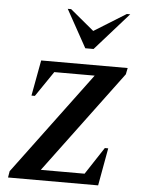

<svg xmlns="http://www.w3.org/2000/svg" viewBox="-56 -856 660 900"><g transform="rotate(5 274.0 -406.0)"><path d="M16 0 21 -30 379 -511H189L108 -392H92L123 -560H530L524 -530L166 -49H372L456 -177H472L440 0ZM324 -635 226 -812H242L354 -719L504 -812H520L363 -635Z"/></g></svg>

Font: Spectral SC SemiBold
Style: Italic
Weight: 600
Italic angle: -10°
Designer: Jean-Baptiste Levee
Foundry: Production Type
Version: Version 2.001